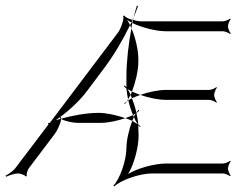

<svg xmlns="http://www.w3.org/2000/svg" viewBox="-20 -627 875 694"><path d="M0 8 2 12C12 7 31 0 46 0C53 0 71 6 73 11L77 9C74 4 80 -14 85 -20L178 -143C186 -153 200 -182 201 -197C214 -189 245 -183 258 -183H346C370 -183 404 -190 433 -200C401 -211 364 -219 337 -219H336C295 -219 243 -210 201 -198C201 -200 201 -203 200 -204L196 -202C197 -201 198 -199 200 -198C193 -196 187 -194 181 -192C219 -218 267 -260 296 -300L356 -380C390 -425 425 -484 450 -536C447 -543 443 -550 439 -555C443 -552 449 -549 455 -546C457 -549 458 -552 459 -555C445 -559 432 -565 429 -571L425 -569C430 -559 416 -522 407 -510L161 -184C158 -183 155 -182 153 -181L155 -177L36 -20C27 -8 10 3 0 8ZM459 -555H461C462 -558 462 -561 463 -564C462 -561 460 -558 459 -555ZM463 -564C469 -579 475 -593 479 -605L475 -607C471 -595 467 -580 463 -564ZM390 44 393 47C416 24 485 0 529 0H786C794 0 807 6 812 10L814 8C810 3 804 -10 804 -18C804 -26 810 -39 814 -44L812 -46C807 -42 794 -36 786 -36H581C540 -36 476 -19 443 2C464 -31 481 -95 481 -136L480 -166V-175C482 -172 484 -170 486 -168L488 -170C486 -172 483 -175 480 -177C479 -190 476 -204 473 -219C477 -222 481 -224 484 -227L481 -230C478 -227 476 -224 473 -220C469 -238 463 -256 457 -272C452 -270 448 -266 444 -264C448 -246 454 -227 461 -211C465 -213 468 -215 471 -217C468 -213 466 -209 464 -204C468 -194 473 -185 478 -178C472 -182 465 -186 458 -190C446 -159 437 -119 437 -92C437 -48 413 21 390 44ZM433 -200C442 -197 450 -194 458 -190C460 -195 462 -200 464 -204C463 -206 462 -208 461 -211C453 -207 443 -204 433 -200ZM428 -315C431 -312 433 -310 437 -307C438 -295 440 -282 443 -268C446 -273 449 -278 452 -284C449 -292 445 -299 441 -305C446 -302 451 -299 457 -296C470 -330 480 -372 480 -402V-414C480 -445 470 -491 455 -525C445 -470 437 -406 437 -353V-311C435 -314 433 -316 431 -318ZM452 -284C454 -280 455 -276 457 -272C466 -276 476 -280 487 -284C476 -288 466 -292 457 -296C455 -292 454 -288 452 -284ZM487 -284C518 -273 554 -266 580 -266H736C744 -266 757 -260 762 -256L764 -258C760 -263 754 -276 754 -284C754 -292 760 -305 764 -310L762 -312C757 -308 744 -302 736 -302H580C554 -302 518 -295 487 -284ZM439 -261C441 -262 442 -263 444 -264C444 -265 443 -267 443 -268C442 -266 440 -263 439 -261ZM429 -253 431 -251C434 -254 436 -257 439 -261C435 -258 432 -256 429 -253ZM450 -536C452 -533 453 -529 455 -525C456 -531 457 -538 458 -544C457 -545 456 -545 455 -546C453 -543 452 -539 450 -536ZM458 -544C493 -527 545 -514 580 -514H786C794 -514 807 -508 812 -504L814 -506C810 -511 804 -524 804 -532C804 -540 810 -553 814 -558L812 -560C807 -556 794 -550 786 -550H487C481 -550 471 -552 461 -555C460 -551 459 -548 458 -544Z"/></svg>

Font: Armata Saber
Style: Rg
Weight: 400
Designer: Jasper
Foundry: Cannot Into Space Fonts
Version: Version 0.970